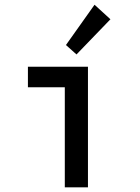

<svg xmlns="http://www.w3.org/2000/svg" viewBox="-20 -806 602 826"><path d="M258.8 0V-519H358.4V0ZM100.1 -430.7V-519H358.4V-430.7ZM309.1 -571.8 263.7 -612.3 386.7 -785.6 455.1 -723.1Z"/></svg>

Font: Reddit Mono Medium
Style: Regular
Weight: 500
Monospace: yes
Designer: Stephen Hutchings
Foundry: Reddit
Version: Version 1.014